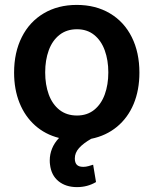

<svg xmlns="http://www.w3.org/2000/svg" viewBox="-20 -557 622 778"><path d="M418.9 -263.7Q418.9 -313 404.5 -352.8Q390.1 -392.6 361.6 -415.5Q333 -438.5 292 -438.5Q250 -438.5 220.9 -415.5Q191.9 -392.6 177.5 -353Q163.1 -313.5 163.1 -263.7Q163.1 -213.9 177.5 -174.3Q191.9 -134.8 220.9 -111.8Q250 -88.9 292 -88.9Q333 -88.9 361.6 -111.8Q390.1 -134.8 404.5 -174.3Q418.9 -213.9 418.9 -263.7ZM182.6 109.4Q181.6 103.5 181.6 92.8Q181.6 68.4 190.9 45.2Q200.2 22 219.2 2Q163.1 -12.2 122.1 -48.8Q81.1 -85.4 59.1 -140.1Q37.1 -194.8 37.1 -262.7Q37.1 -344.7 68.4 -406.7Q99.6 -468.8 157.2 -502.9Q214.8 -537.1 291 -537.1Q367.7 -537.1 425.3 -502.9Q482.9 -468.8 513.9 -406.7Q544.9 -344.7 544.9 -262.7Q544.9 -191.9 521.5 -135.7Q498 -79.6 453.9 -43.2Q409.7 -6.8 349.6 5.4Q317.9 23.4 300.5 42.7Q283.2 62 283.2 85Q283.2 102.1 291.3 110.6Q299.3 119.1 317.4 119.1Q328.1 119.1 338.9 116Q349.6 112.8 357.4 110.4L369.1 180.7Q334.5 201.2 292 201.2Q246.6 201.2 217 177.2Q187.5 153.3 182.6 109.4Z"/></svg>

Font: Pretendard SemiBold
Style: Regular
Weight: 600
Designer: Base glyphs from Inter by Rasmus Andersson; Hangeul glyphs from Noto Sans CJK(Source Han Sans) by Jang Soo-young and Kan
Foundry: Kil Hyung-jin
Version: Version 1.309